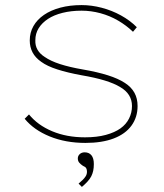

<svg xmlns="http://www.w3.org/2000/svg" viewBox="-20 -552 646 755"><path d="M316 10Q238 10 175.5 -15.5Q113 -41 77 -85L94 -102Q128 -60 185 -36Q242 -12 314 -12Q361 -12 396 -21.5Q431 -31 453.5 -47Q476 -63 487.5 -86Q499 -109 499 -135Q499 -183 452 -210Q429 -224 391.5 -235.5Q354 -247 301 -256Q246 -266 205.5 -279Q165 -292 142 -309Q119 -325 108 -346Q97 -367 97 -393Q97 -424 111.5 -449.5Q126 -475 153 -493.5Q180 -512 217.5 -522Q255 -532 301 -532Q340 -532 380 -521.5Q420 -511 455.5 -491.5Q491 -472 518 -445L503 -427Q477 -452 444.5 -471Q412 -490 375 -500Q338 -510 301 -510Q260 -510 226 -501.5Q192 -493 168.5 -477.5Q145 -462 132 -441Q119 -420 119 -394Q118 -373 127.5 -356.5Q137 -340 156 -328Q179 -312 216 -300Q253 -288 305 -279Q363 -269 404 -256Q445 -243 471 -226Q496 -210 508.5 -187.5Q521 -165 521 -135Q521 -91 497 -58Q473 -25 427 -7.5Q381 10 316 10ZM302 183 289 170Q297 163 304.5 156Q312 149 317 141Q322 133 322 123Q322 115 319 109.5Q316 104 306 100Q297 94 291.5 87.5Q286 81 286 71Q286 61 293.5 54Q301 47 313 47Q330 47 339.5 58.5Q349 70 349 93Q349 108 346.5 119.5Q344 131 339 141Q334 151 324.5 161.5Q315 172 302 183Z"/></svg>

Font: Lexend Exa Thin
Style: Regular
Weight: 250
Designer: Bonnie Shaver-Troup, Thomas Jockin
Foundry: Lexend
Version: Version 1.007